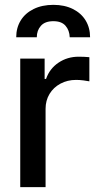

<svg xmlns="http://www.w3.org/2000/svg" viewBox="-20 -772 403 792"><path d="M63.5 -530.3H164.1V-446.3H169.9Q184.6 -488.8 221.2 -513.4Q257.8 -538.1 304.7 -538.1Q327.1 -538.1 348.6 -536.1V-436.5Q339.8 -438.5 324 -440.4Q308.1 -442.4 293.9 -442.4Q258.3 -442.4 229.5 -427Q200.7 -411.6 184.3 -384.5Q168 -357.4 168 -323.2V0H63.5ZM200.2 -752Q246.1 -752 280.5 -734.9Q314.9 -717.8 333.3 -687.5Q351.6 -657.2 351.6 -618.2H267.6Q266.6 -647 250.2 -665.8Q233.9 -684.6 200.2 -684.6Q165.5 -684.6 148.7 -665.5Q131.8 -646.5 131.8 -618.2H46.9Q46.9 -657.2 65.4 -687.5Q84 -717.8 118.9 -734.9Q153.8 -752 200.2 -752Z"/></svg>

Font: Pretendard Medium
Style: Regular
Weight: 500
Designer: Base glyphs from Inter by Rasmus Andersson; Hangeul glyphs from Noto Sans CJK(Source Han Sans) by Jang Soo-young and Kan
Foundry: Kil Hyung-jin
Version: Version 1.309